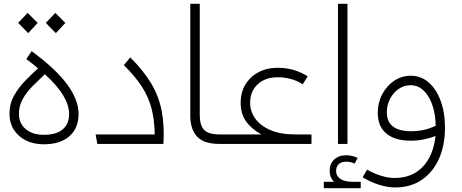

<svg xmlns="http://www.w3.org/2000/svg" viewBox="-20 -760 2440 1014"><path d="M211 2Q157 2 116.5 -18.5Q76 -39 53 -75Q30 -111 30 -158Q30 -212 54.5 -255.5Q79 -299 114 -334.5Q149 -370 181 -399Q153 -423 119 -448L147 -490Q276 -395 335.5 -313.5Q395 -232 395 -158Q395 -83 346.5 -40.5Q298 2 211 2ZM80 -158Q80 -109 115.5 -78.5Q151 -48 211 -48Q278 -48 311.5 -77Q345 -106 345 -158Q345 -204 314 -256Q283 -308 217 -368Q184 -337 152.5 -305.5Q121 -274 100.5 -238Q80 -202 80 -158ZM129 -585 76 -639 126 -692 179 -639ZM275 -585 222 -639 272 -692 325 -639Z M494 0 485 -50H797Q796 -127 780 -188Q764 -249 728.5 -303.5Q693 -358 634 -416L668 -457Q737 -388 777.5 -321Q818 -254 833.5 -176.5Q849 -99 843 0Z M1138 0Q1056 0 1020.5 -39Q985 -78 985 -149V-740H1035V-153Q1035 -99 1057.5 -74.5Q1080 -50 1142 -50H1161V0Z M1161 -50H1360Q1308 -79 1279.5 -119Q1251 -159 1251 -217Q1251 -272 1276 -313.5Q1301 -355 1345 -378.5Q1389 -402 1447 -402Q1534 -402 1605 -357L1579 -315Q1520 -352 1447 -352Q1381 -352 1341 -315Q1301 -278 1301 -217Q1301 -172 1328 -134Q1355 -96 1408 -73Q1461 -50 1539 -50H1625V0H1161Q1131 0 1131 -25Q1131 -50 1161 -50Z M1765 -740H1815V0H1765ZM1690 234V200H1744Q1721 177 1721 142Q1721 105 1745 82.5Q1769 60 1808 60Q1840 60 1869 74L1853 104Q1832 94 1808 94Q1783 94 1769 107Q1755 120 1755 143Q1755 169 1777 184.5Q1799 200 1842 200H1885V234Z M2149 -360Q2203 -360 2243.5 -325Q2284 -290 2307 -228Q2330 -166 2330 -85Q2330 7 2298.5 78Q2267 149 2208 189.5Q2149 230 2066 230Q2027 230 1981 215.5Q1935 201 1895 176L1919 136Q1953 156 1992 168Q2031 180 2064 180Q2156 180 2212.5 121Q2269 62 2280 -42Q2250 -30 2216.5 -23.5Q2183 -17 2150 -17Q2065 -17 2020 -55Q1975 -93 1975 -164Q1975 -218 1999 -263Q2023 -308 2062.5 -334Q2102 -360 2149 -360ZM2023 -167Q2023 -67 2152 -67Q2184 -67 2216 -73.5Q2248 -80 2281 -96Q2280 -158 2263 -206.5Q2246 -255 2216.5 -282.5Q2187 -310 2148 -310Q2114 -310 2085.5 -290.5Q2057 -271 2040 -238Q2023 -205 2023 -167Z"/></svg>

Font: Readex Pro ExtraLight
Style: Regular
Weight: 200
Designer: Bonnie Shaver-Troup, Thomas Jockin
Foundry: Lexend
Version: Version 1.203; ttfautohint (v1.8.3)